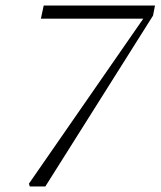

<svg xmlns="http://www.w3.org/2000/svg" viewBox="-20 -671 577 690"><path d="M87 -1 84 -11 497 -607V-604H127L137 -651H537L530 -615L143 -1Z"/></svg>

Font: Source Serif 4 Light
Style: Italic
Weight: 300
Italic angle: -12°
Designer: Frank Grießhammer
Foundry: Adobe Systems Incorporated
Version: Version 4.004;hotconv 1.0.116;makeotfexe 2.5.65601